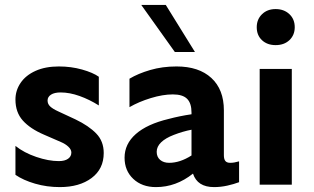

<svg xmlns="http://www.w3.org/2000/svg" viewBox="-20 -753 1280 783"><path d="M174 -343Q174 -329 184.5 -319Q195 -309 217 -299L288 -266Q342 -240 372.5 -208.5Q403 -177 403 -129Q403 -64 353.5 -27Q304 10 224 10Q171 10 123 -4Q75 -18 43 -40V-158Q78 -130 128 -113Q178 -96 220 -96Q244 -96 257.5 -105.5Q271 -115 271 -131Q271 -143 259 -154.5Q247 -166 228 -174L159 -204Q103 -228 73 -261.5Q43 -295 43 -347Q43 -384 64 -415Q85 -446 125 -464Q165 -482 220 -482Q270 -482 314.5 -469.5Q359 -457 383 -440V-323Q345 -347 304.5 -361.5Q264 -376 227 -376Q202 -376 188 -367Q174 -358 174 -343Z M767 -45Q698 10 616 10Q559 10 523.5 -23.5Q488 -57 488 -110Q488 -166 534 -206.5Q580 -247 668 -268Q713 -280 761 -287V-294Q761 -332 743 -350Q725 -368 685 -368Q644 -368 595 -353Q546 -338 508 -316V-432Q543 -453 592.5 -467.5Q642 -482 700 -482Q791 -482 842 -435Q893 -388 893 -303V-120Q893 -104 899 -96.5Q905 -89 919 -89Q935 -89 955 -95V-10Q934 -2 907 4Q880 10 853 10Q785 10 767 -45ZM670 -89Q714 -89 761 -119V-224Q725 -217 689 -203Q655 -190 637 -172.5Q619 -155 619 -134Q619 -113 633 -101Q647 -89 670 -89ZM693 -541 556 -733H656L775 -541Z M1104 -716Q1070 -716 1048.5 -695Q1027 -674 1027 -642Q1027 -609 1048.5 -589Q1070 -569 1104 -569Q1139 -569 1160.5 -589.5Q1182 -610 1182 -642Q1182 -675 1160 -695.5Q1138 -716 1104 -716ZM1170 0H1039V-472H1170Z"/></svg>

Font: Madhuban SemiBold
Style: Regular
Weight: 600
Designer: jaikishan Patel
Foundry: MagicType
Version: Version 1.000